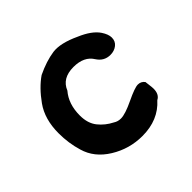

<svg xmlns="http://www.w3.org/2000/svg" viewBox="-118 -565 696 696"><g transform="rotate(-45 229.5 -217.5)"><path d="M38 -217Q38 -289 72 -336.5Q106 -384 144 -410Q192 -433 234 -439Q274 -444 334 -416Q386 -394 406 -364Q420 -343 420 -326Q420 -307 406 -296Q392 -285 372 -285Q340 -285 322 -313Q300 -349 246 -349Q188 -349 170 -304Q138 -267 138 -208Q138 -168 158 -143Q178 -118 208 -103Q220 -95 236 -95Q258 -95 304 -117Q350 -139 366 -139Q382 -139 392 -126Q392 -125 394 -110Q396 -95 396 -88Q396 -59 376 -49Q328 5 246 5Q180 5 124 -29.5Q68 -64 52 -120Q38 -166 38 -217Z"/></g></svg>

Font: NaniFont Regular
Style: Regular
Weight: 400
Designer: Nanigashitei
Version: Version 1.036